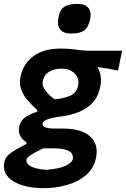

<svg xmlns="http://www.w3.org/2000/svg" viewBox="-42 -759 645 982"><path d="M180 203.5Q138.5 203.5 99.8 195.5Q61 187.5 31.2 171.2Q1.5 155 -12.8 129.2Q-27 103.5 -19.5 67.5Q-13.5 41 18.8 19.2Q51 -2.5 93 -22.5V-30.5Q86.5 -35 75.8 -45Q65 -55 58.2 -71.8Q51.5 -88.5 56.5 -112.5Q63.5 -144 89.5 -161Q115.5 -178 148.5 -187.5V-196.5Q122 -219.5 99.8 -245.2Q77.5 -271 66.5 -301Q55.5 -331 63 -367.5Q76.5 -432.5 128.8 -471.5Q181 -510.5 267 -510.5Q302.5 -510.5 325.5 -507.8Q348.5 -505 369.5 -502.2Q390.5 -499.5 420 -499.5H582.5L561.5 -398Q534.5 -404 508.2 -408.5Q482 -413 456 -416Q482 -373 471.5 -319Q461.5 -265.5 432 -234Q402.5 -202.5 361.2 -186.2Q320 -170 275 -164Q229.5 -158.5 203.8 -149.8Q178 -141 176 -128.5Q173 -113 191.2 -107.2Q209.5 -101.5 234.5 -101.5H279Q374.5 -101.5 419 -61.2Q463.5 -21 449 49Q437 104.5 395.8 138.5Q354.5 172.5 297.2 188Q240 203.5 180 203.5ZM237 -251Q278 -254.5 313.2 -267.8Q348.5 -281 357 -319Q365.5 -356.5 340.8 -382.2Q316 -408 273 -408Q235.5 -408 209.2 -392Q183 -376 176.5 -343Q172 -319.5 191.2 -294.8Q210.5 -270 237 -251ZM196 109.5Q261.5 104.5 294 88.5Q326.5 72.5 330 55.5Q333 41 326.2 28.2Q319.5 15.5 296 7.5Q272.5 -0.5 226 -0.5H179.5Q146 15.5 121 30.2Q96 45 94 55.5Q90 72.5 104.8 84.2Q119.5 96 144.2 102.2Q169 108.5 196 109.5ZM323 -587.5Q237.5 -587.5 259 -679.5Q267 -713 289.8 -726Q312.5 -739 354 -739Q395 -739 411 -716.8Q427 -694.5 418.5 -658Q409 -617 387 -602.2Q365 -587.5 323 -587.5Z"/></svg>

Font: Commissioner Loud SemiBold
Style: Italic
Weight: 600
Italic angle: -12°
Designer: Kostas Bartsokas
Foundry: Kostas Bartsokas
Version: Version 1.000; ttfautohint (v1.8.3)